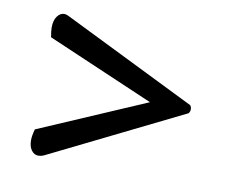

<svg xmlns="http://www.w3.org/2000/svg" viewBox="-53 -605 602 509"><g transform="rotate(10 248.5 -351.0)"><path d="M93 -163Q86 -160 79 -160Q68 -160 60.5 -170Q53 -180 53 -197Q53 -209 58 -227L346 -351L58 -475Q55 -490 55 -501Q55 -520 63 -531Q71 -542 82 -542Q87 -542 93 -539L452 -362Q456 -358 456 -351Q456 -345 452 -340Z"/></g></svg>

Font: Arima Madurai Black
Style: Regular
Weight: 900
Designer: Joana Correia and Natanael Gama
Foundry: NDISCOVER
Version: Version 1.020